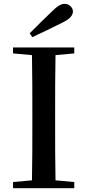

<svg xmlns="http://www.w3.org/2000/svg" viewBox="-20 -983 457 1003"><path d="M135 -809 149 -789C201 -813 252 -838 302 -863C348 -884 361 -905 361 -923C361 -943 342 -963 318 -963C299 -963 280 -952 249 -921C213 -887 174 -848 135 -809ZM48 -704 147 -695C149 -595 149 -495 149 -393V-342C149 -241 149 -140 147 -41L48 -32V0H368V-32L270 -41C268 -141 268 -242 268 -343V-393C268 -494 268 -596 270 -695L368 -704V-735H48Z"/></svg>

Font: Noto Serif CJK SC SemiBold
Style: Regular
Weight: 600
Designer: Ryoko NISHIZUKA 西塚涼子 (kana & ideographs); Frank Grießhammer (Latin, Greek & Cyrillic); Wenlong ZHANG 张文龙 (bopomofo); San
Foundry: Adobe
Version: Version 2.001;hotconv 1.1.0;makeotfexe 2.6.0